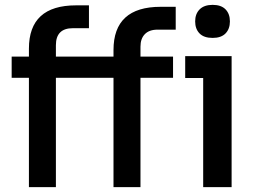

<svg xmlns="http://www.w3.org/2000/svg" viewBox="-20 -770 1061 790"><path d="M855 -614Q819 -614 801 -632.5Q783 -651 783 -682Q783 -713 801.5 -731.5Q820 -750 855 -750Q890 -750 908 -731.5Q926 -713 926 -682Q926 -651 908 -632.5Q890 -614 855 -614ZM99 0V-450H28V-537H99V-570Q99 -748 293 -748H346V-654H280Q210 -654 210 -584V-537H447V-564Q447 -742 641 -742H703V-648H628Q594 -648 576 -629.5Q558 -611 558 -578V-537H692V-450H558V0H447V-450H210V0ZM816 0V-449H742V-539H933V0Z"/></svg>

Font: Cazoo Sans Medium
Style: Regular
Weight: 500
Designer: Jonathan Barnbrook, Julián Moncada
Foundry: Barnbrook Fonts
Version: Version 2.000;Glyphs 3.3 (3337)